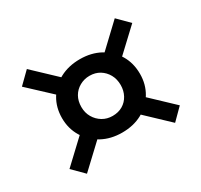

<svg xmlns="http://www.w3.org/2000/svg" viewBox="-107 -704 786 749"><g transform="rotate(-30 286.5 -329.5)"><path d="M288 -164Q237 -164 197.5 -185.5Q158 -207 135 -245Q112 -283 112 -330Q112 -378 134.5 -415.5Q157 -453 196.5 -474Q236 -495 287 -495Q338 -495 377.5 -473.5Q417 -452 439.5 -414.5Q462 -377 462 -328Q462 -281 439.5 -243.5Q417 -206 378 -185Q339 -164 288 -164ZM88 -94 38 -144 172 -270 220 -218ZM172 -390 38 -515 89 -565 219 -442ZM288 -239Q314 -239 333.5 -250.5Q353 -262 364 -282.5Q375 -303 375 -328Q375 -355 363.5 -375.5Q352 -396 332.5 -408Q313 -420 287 -420Q263 -420 242.5 -408.5Q222 -397 210.5 -377Q199 -357 199 -330Q199 -304 211 -283.5Q223 -263 243 -251Q263 -239 288 -239ZM485 -94 352 -220 403 -269 535 -144ZM406 -394 357 -444 485 -565 535 -515Z"/></g></svg>

Font: Ysabeau Infant SemiBold
Style: Regular
Weight: 600
Designer: Christian Thalmann (Catharsis Fonts)
Version: Version 2.002; featfreeze: ss01,ss02,lnum